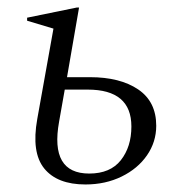

<svg xmlns="http://www.w3.org/2000/svg" viewBox="-20 -480 480 510"><path d="M122 -404 52 -425V-433L184 -460H190L158 -275H219Q299 -275 347 -242.5Q395 -210 395 -146Q395 -103 370.5 -67.5Q346 -32 303 -11Q260 10 207 10Q132 10 97.5 -32.5Q63 -75 79 -164ZM137 -157Q112 -19 217 -19Q273 -19 301 -54.5Q329 -90 329 -144Q329 -242 213 -242H152Z"/></svg>

Font: Spectral Light
Style: Italic
Weight: 300
Italic angle: -10°
Designer: Jean-Baptiste Levee
Foundry: Production Type
Version: Version 2.001